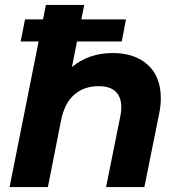

<svg xmlns="http://www.w3.org/2000/svg" viewBox="-20 -762 731 782"><path d="M635 -362Q635 -330 628 -298L568 0H412L470 -288Q474 -305 474 -325Q474 -367 451 -389Q428 -411 382 -411Q322 -411 282.5 -376.5Q243 -342 229 -273L175 0H19L167 -742H323L273 -489Q342 -546 439 -546Q529 -546 582 -498Q635 -450 635 -362ZM82 -683H493L476 -593H64Z"/></svg>

Font: Montserrat Alternates
Style: Bold Italic
Weight: 700
Italic angle: -11.3°
Designer: Julieta Ulanovsky
Foundry: Julieta Ulanovsky
Version: Version 7.200